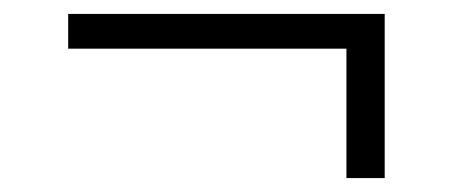

<svg xmlns="http://www.w3.org/2000/svg" viewBox="-20 -409 660 276"><path d="M478 -366 503 -339H78V-389H533V-153H478Z"/></svg>

Font: Roboto Serif 120pt Expanded SemiBold
Style: Regular
Weight: 600
Width: 7
Designer: Greg Gazdowicz
Foundry: Commercial Type
Version: Version 1.008